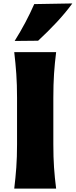

<svg xmlns="http://www.w3.org/2000/svg" viewBox="-20 -1119 449 1139"><path d="M64.5 0Q72.3 -64.9 76.7 -125.7Q81.1 -186.5 81.1 -263.2V-538.6Q81.1 -617.7 76.7 -680.4Q72.3 -743.2 64.5 -809.6H313Q304.7 -743.2 300.5 -680.4Q296.4 -617.7 296.4 -538.6V-263.2Q296.4 -186.5 300.5 -125.7Q304.7 -64.9 313 0ZM66.9 -876Q134.8 -984.4 183.1 -1094.7L409.2 -1098.6Q367.2 -1041.5 315.2 -985.8Q263.2 -930.2 206.1 -877.4Z"/></svg>

Font: Pinar-DS2-FD ExtraBold
Style: Regular
Weight: 800
Designer: Amin Abedi
Version: Version 3.000